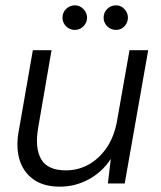

<svg xmlns="http://www.w3.org/2000/svg" viewBox="-20 -687 602 719"><path d="M204 12Q142 12 103.5 -16.5Q65 -45 52 -93Q39 -141 51 -201L103 -499H173L123 -209Q110 -133 134 -91Q158 -49 227 -49Q271 -49 309.5 -69.5Q348 -90 376.5 -129.5Q405 -169 417 -227L465 -499H535L447 0H384L395 -92Q363 -43 312.5 -15.5Q262 12 204 12ZM260 -575Q241 -575 227.5 -588.5Q214 -602 214 -621Q214 -640 227.5 -653.5Q241 -667 261 -667Q279 -667 292.5 -653Q306 -639 306 -621Q306 -602 292.5 -588.5Q279 -575 260 -575ZM415 -575Q395 -575 381.5 -588.5Q368 -602 368 -621Q368 -640 381.5 -653.5Q395 -667 415 -667Q433 -667 446 -653Q459 -639 459 -621Q459 -602 446 -588.5Q433 -575 415 -575Z"/></svg>

Font: DM Sans 20pt Light
Style: Italic
Weight: 300
Italic angle: -10°
Version: Version 4.004;gftools[0.9.30]